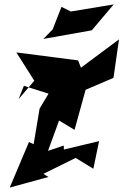

<svg xmlns="http://www.w3.org/2000/svg" viewBox="-20 -789 558 868"><path d="M197 -107 247 -244 317 -202 367 -383 493 -437 518 -611 346 -483 333 -516 54 -552 135 -424 64 -341 88 -401 286 -338 214 -390 159 -298 132 -137 111 -147 24 59 199 11 176 -3 322 -75 402 -26 428 -151 269 -113 268 -131ZM258 -758 218 -656 176 -613 395 -652 494 -769 300 -737Z"/></svg>

Font: Asimov Silicon
Style: Regular
Weight: 400
Designer: Google
Version: Version 2.000980; 2014